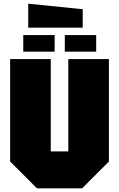

<svg xmlns="http://www.w3.org/2000/svg" viewBox="-20 -1020 645 1040"><path d="M35 -145V-700H255V-200H350V-700H570V-145L425 0H180ZM106 -740V-830H276V-740ZM331 -740V-830H501V-740ZM428 -870H133V-1000L428 -970Z"/></svg>

Font: Tektur SemiCondensed Black
Style: Regular
Weight: 900
Width: 4
Designer: Adam Jagosz
Foundry: Adam Jagosz
Version: Version 1.005;gftools[0.9.30]